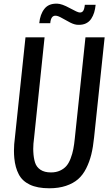

<svg xmlns="http://www.w3.org/2000/svg" viewBox="-20 -1012 587 1041"><path d="M404.3 -877.4Q384.8 -877.4 360.8 -889.6Q336.9 -901.9 315.9 -914.1Q294.9 -926.3 282.7 -926.8Q269.5 -927.7 262 -918Q254.4 -908.2 252.4 -886.2H192.9Q197.3 -934.1 220.7 -963.9Q242.7 -992.2 285.6 -992.2Q287.6 -992.2 290 -992.2Q315.4 -991.7 358.4 -968Q401.4 -944.3 411.6 -944.3Q424.3 -943.4 430.9 -952.9Q437.5 -962.4 439.9 -985.8H498.5Q496.1 -962.4 490.5 -944.1Q484.9 -925.8 474.4 -909.9Q463.9 -894 446.3 -885.3Q429.2 -877 406.7 -877.4Q405.8 -877.4 404.3 -877.4ZM247.1 8.8Q182.6 8.8 141.4 -11Q100.1 -30.8 81.5 -67.4Q62.5 -103.5 57.6 -154.3Q55.7 -173.8 55.7 -194.8Q55.7 -229 61 -267.6L118.2 -809.6H221.7L164.6 -262.7Q160.2 -231.9 160.2 -204.6Q160.2 -197.3 160.6 -189.9Q162.1 -156.2 169.9 -131.1Q177.7 -106 199.5 -91.6Q221.2 -77.1 256.3 -77.1Q284.2 -77.1 305.4 -86.9Q326.7 -96.7 340.1 -112.3Q353.5 -127.9 363 -153.1Q372.6 -178.2 377.4 -203.4Q382.3 -228.5 385.7 -262.7L443.4 -809.6H547.4L490.2 -267.6Q484.9 -214.8 475.1 -174.8Q465.3 -134.8 447.3 -98.9Q429.2 -63 403.1 -40.3Q377 -17.6 337.6 -4.4Q298.3 8.8 247.1 8.8Z"/></svg>

Font: Oswald
Style: Regular
Weight: 400
Designer: Vernon Adams
Foundry: Vernon Adams
Version: 3.0; ttfautohint (v0.94.23-7a4d-dirty) -l 8 -r 50 -G 200 -x 